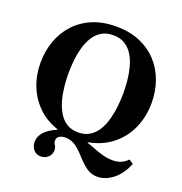

<svg xmlns="http://www.w3.org/2000/svg" viewBox="-165 -916 1189 1252"><g transform="rotate(20 430.0 -289.5)"><path d="M254 193Q223 193 204 171Q185 149 185 117Q185 77 215.2 45.2Q245.5 13.5 297 -7V-11Q217 -37.5 160.5 -92Q104 -146.5 74.2 -221Q44.5 -295.5 44.5 -381Q44.5 -461.5 69.8 -532.5Q95 -603.5 144.2 -657.2Q193.5 -711 265 -741.5Q336.5 -772 429.5 -772Q522.5 -772 594.5 -741.5Q666.5 -711 715.8 -657.2Q765 -603.5 790.2 -532.5Q815.5 -461.5 815.5 -381Q815.5 -286.5 780 -206.2Q744.5 -126 676.8 -71.5Q609 -17 512 1V5Q537 12.5 567.5 24.8Q598 37 632.5 46.8Q667 56.5 703 56.5Q733.5 56.5 758.2 47Q783 37.5 806 14L836 34Q804 112 751.8 151.8Q699.5 191.5 645.5 191.5Q609 191.5 578 173Q547 154.5 503 106Q460 58.5 430.2 40.2Q400.5 22 365 22Q340 22 323.5 32.5Q307 43 307 63.5Q307 79 316.2 91.8Q325.5 104.5 325.5 125Q325.5 153.5 305.2 173.2Q285 193 254 193ZM429.5 -37.5Q477.5 -37.5 511 -59.2Q544.5 -81 566 -117.5Q587.5 -154 599.2 -199Q611 -244 615.8 -291.2Q620.5 -338.5 620.5 -381Q620.5 -421.5 616 -467Q611.5 -512.5 600 -556Q588.5 -599.5 567 -634.8Q545.5 -670 512.2 -691Q479 -712 430.5 -712Q382 -712 348.5 -691Q315 -670 293.5 -634.5Q272 -599 260.2 -555.5Q248.5 -512 244 -466.2Q239.5 -420.5 239.5 -379Q239.5 -337 244 -290.2Q248.5 -243.5 260.5 -198.8Q272.5 -154 293.8 -117.5Q315 -81 348.2 -59.2Q381.5 -37.5 429.5 -37.5Z"/></g></svg>

Font: Libre Caslon Text
Style: Regular
Weight: 400
Designer: Pablo Impallari, Rodrigo Fuenzalida, Katja Schimmel
Foundry: Pablo Impallari, Rodrigo Fuenzalida
Version: Version 2.000